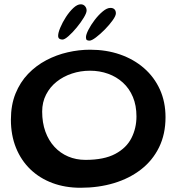

<svg xmlns="http://www.w3.org/2000/svg" viewBox="-20 -830 833 902"><path d="M358.1 52.1Q286.1 52.1 226.2 29.8Q166.3 7.4 122.7 -34.5Q79.1 -76.5 55.2 -135.5Q31.2 -194.6 31.2 -267.8Q31.2 -336.8 52.9 -390.4Q74.6 -443.9 112 -482.9Q149.4 -521.8 197.2 -547Q245 -572.2 297.9 -584.3Q350.9 -596.5 403.2 -596.5Q479.4 -596.5 544 -574.1Q608.6 -551.6 656.6 -509.8Q704.6 -468 731.1 -409.7Q757.6 -351.4 757.6 -279.4Q757.6 -199.9 727.4 -138.2Q697.2 -76.4 642.8 -34.1Q588.3 8.3 515.7 30.2Q443.1 52.1 358.1 52.1ZM381.3 -78.9Q468.9 -78.9 521.5 -107Q574.1 -135 597.6 -181.6Q621.1 -228.1 621.1 -283.3Q621.1 -334.6 604.3 -374.5Q587.6 -414.4 557.5 -441.8Q527.4 -469.3 487.8 -483.5Q448.2 -497.8 402.8 -497.8Q358.2 -497.8 317.9 -484.4Q277.5 -471.1 246.1 -446.1Q214.6 -421.1 196.4 -385.4Q178.1 -349.8 178.1 -305.8Q178.1 -253.5 193.3 -211.6Q208.5 -169.8 235.8 -140.2Q263 -110.6 300.2 -94.8Q337.5 -78.9 381.3 -78.9ZM273.4 -644.1Q265 -644.1 259.1 -647.9Q253.1 -651.8 253.1 -661.9Q253.1 -676.2 263.4 -700.6Q273.6 -725 289.8 -750.1Q306.1 -775.2 324.6 -792.5Q343.2 -809.8 359.3 -809.8Q371.6 -809.8 379.2 -801.2Q386.9 -792.6 386.9 -780.6Q386.9 -769.1 373.3 -746.7Q359.8 -724.3 340.3 -700.7Q320.9 -677.1 302.2 -660.6Q283.6 -644.1 273.4 -644.1ZM400.5 -639.1Q392.1 -639.1 388 -642Q383.8 -644.9 383.8 -655Q383.8 -667.4 395.4 -690.1Q406.9 -712.7 424.9 -736.3Q442.9 -759.9 462.8 -776.4Q482.6 -792.9 498.8 -792.9Q511.1 -792.9 517.8 -786.2Q524.4 -779.4 524.4 -767.4Q524.4 -755.9 509.4 -734.8Q494.3 -713.6 472.8 -691.7Q451.2 -669.7 430.9 -654.4Q410.7 -639.1 400.5 -639.1Z"/></svg>

Font: Gluten Thin
Style: Regular
Weight: 100
Designer: Tyler Finck
Foundry: Etcetera Type Company
Version: Version 1.300